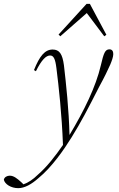

<svg xmlns="http://www.w3.org/2000/svg" viewBox="-164 -720 620 1000"><path d="M-69 260C-36 260 0 240 36 208C107 150 170 58 209 -5C257 -82 295 -155 352 -267C382 -322 396 -352 410 -383C418 -402 426 -424 426 -438C426 -452 421 -463 406 -463C383 -463 376 -443 361 -379C335 -268 275 -145 198 -17C195 -147 180 -285 169 -380C161 -440 145 -462 110 -462C70 -462 42 -428 13 -355L23 -349C53 -409 76 -431 97 -431C115 -431 124 -414 130 -364C142 -268 158 -125 164 35C125 91 82 148 32 191C9 214 -18 232 -42 240L-52 230C-75 209 -93 195 -113 195C-127 195 -141 202 -144 216C-139 239 -107 260 -69 260ZM379 -531 390 -539 304 -700H287L141 -540L150 -531L288 -652Z"/></svg>

Font: Source Serif 4 Display Light
Style: Italic
Weight: 300
Italic angle: -12°
Designer: Frank Grießhammer
Foundry: Adobe Systems Incorporated
Version: Version 4.004;hotconv 1.0.117;makeotfexe 2.5.65602